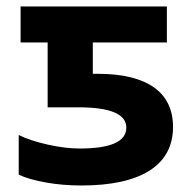

<svg xmlns="http://www.w3.org/2000/svg" viewBox="-20 -566 595 596"><path d="M268.1 -336.9V-434.1H498V-545.9H43.9V-434.1H127.9V-232.9H223.1C322.3 -232.9 372.1 -211.9 372.1 -169.9C372.1 -126.5 323.7 -105 227.1 -105C197.8 -105 164.6 -108.9 127.9 -117.2C91.3 -125.5 61 -135.3 38.1 -147V-23.9C59.1 -13.7 87.4 -5.9 122.6 0.5C157.7 6.8 194.3 9.8 232.9 9.8C418 9.8 517.1 -53.2 517.1 -171.9C517.1 -279.3 437.5 -336.9 283.2 -336.9Z"/></svg>

Font: Noto Reveo Sans
Style: Bold
Weight: 700
Designer: Monotype Design team
Foundry: Monotype Imaging Inc.
Version: Version 1.04